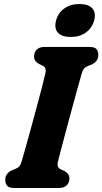

<svg xmlns="http://www.w3.org/2000/svg" viewBox="-20 -933 508 953"><path d="M267.5 -130.5Q264 -114 267.8 -105.8Q271.5 -97.5 281 -92.5L298.5 -85Q324.5 -71.5 324.5 -47.5Q324.5 -26 311 -13Q297.5 0 273 0H50Q24 0 15 -11.5Q6 -23 6 -40.5Q6 -58 15.8 -70Q25.5 -82 38.5 -87.5L57 -95Q69.5 -100 76.2 -108Q83 -116 88.5 -135.5Q96.5 -162.5 108.5 -205.5Q120.5 -248.5 134.5 -299.5Q148.5 -350.5 162.2 -401.8Q176 -453 187.5 -497Q199 -541 205.5 -570Q212 -597.5 191.5 -607L175 -615Q149 -628.5 149 -652.5Q149 -674 162.5 -687Q176 -700 201.5 -700H424Q450.5 -700 459.2 -688.8Q468 -677.5 468 -660Q468 -642 458 -630.2Q448 -618.5 434.5 -612.5L415 -605Q402.5 -599.5 396.5 -592Q390.5 -584.5 385 -566Q376 -535.5 363 -487.8Q350 -440 335 -385.2Q320 -330.5 306.2 -278.5Q292.5 -226.5 282 -186.8Q271.5 -147 267.5 -130.5ZM331 -749.5Q286.5 -749.5 267.2 -771.2Q248 -793 258.5 -832Q268.5 -869.5 299.5 -891.2Q330.5 -913 374.5 -913Q419.5 -913 438.5 -891.2Q457.5 -869.5 447.5 -832Q437 -794 406.5 -771.8Q376 -749.5 331 -749.5Z"/></svg>

Font: Fraunces 72pt SuperSoft
Style: Bold Italic
Weight: 700
Italic angle: -16°
Version: Version 1.000;[0bf87f6ff]